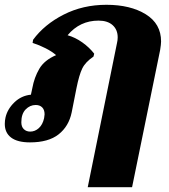

<svg xmlns="http://www.w3.org/2000/svg" viewBox="-40 -584 706 801"><path d="M448 -404Q451 -416 451 -428Q451 -460 430 -479Q409 -498 371 -498Q293 -498 242 -437Q274 -428 303.5 -407Q333 -386 353 -360L350 -348Q316 -325 303 -298Q290 -271 279 -216L259 -115Q247 -57 204.5 -23.5Q162 10 85 10Q33 10 6.5 -10Q-20 -30 -20 -67Q-20 -81 -17 -94Q-9 -129 20 -157Q49 -185 89 -189L95 -217Q103 -261 124 -297Q145 -333 194 -354Q177 -369 150.5 -382.5Q124 -396 96 -405L98 -418Q145 -482 225.5 -523Q306 -564 404 -564Q504 -564 568 -524.5Q632 -485 632 -411Q632 -399 628 -375L511 197H326ZM144 -91Q146 -103 146 -107Q146 -126 136 -136Q126 -146 109 -146Q85 -146 67 -127.5Q49 -109 49 -74Q49 -55 59.5 -45Q70 -35 86 -35Q106 -35 122 -49.5Q138 -64 144 -91Z"/></svg>

Font: Trirong Black
Style: Italic
Weight: 900
Italic angle: -12°
Designer: Katatrad Team
Foundry: CadsonDemak
Version: Version 1.001